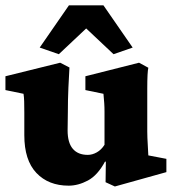

<svg xmlns="http://www.w3.org/2000/svg" viewBox="-22 -672 637 706"><path d="M523.4 -100.6 589.8 -87.9V-39.1L400.4 13.7L366.2 -2L367.2 -77.1L364.3 -78.1Q336.9 -27.3 301.3 -8.3Q265.6 10.7 230.5 10.7Q156.2 10.7 111.8 -36.1Q67.4 -83 67.4 -174.8V-257.8Q67.4 -282.2 66.9 -298.8Q66.4 -315.4 64.5 -327.1L-2 -340.8V-391.6L199.2 -441.4L233.4 -423.8Q231.4 -395.5 229.5 -349.6Q227.5 -303.7 227.5 -258.8L226.6 -192.4Q226.6 -147.5 245.6 -125Q264.6 -102.5 300.8 -102.5Q317.4 -102.5 334 -111.8Q350.6 -121.1 362.3 -139.6V-213.9Q362.3 -243.2 362.3 -260.7Q362.3 -278.3 361.3 -292.5Q360.4 -306.6 358.4 -327.1L292 -340.8V-391.6L489.3 -441.4L523.4 -422.9Q521.5 -415 520.5 -396Q519.5 -377 519.5 -346.2Q519.5 -315.4 519.5 -272.5V-188.5Q519.5 -184.6 520 -165Q520.5 -145.5 523.4 -100.6ZM465.8 -497.1 395.5 -472.7 260.7 -599.6H329.1L194.3 -472.7L124 -497.1L231.4 -652.3H358.4Z"/></svg>

Font: Crimson Pro Black
Style: Regular
Weight: 900
Designer: Jacques Le Bailly
Foundry: Baron von Fonthausen
Version: Version 1.003